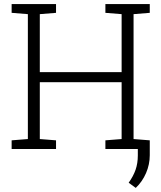

<svg xmlns="http://www.w3.org/2000/svg" viewBox="-20 -731 791 942"><path d="M37.1 0V-42.5L116.7 -48.8V-661.6L37.1 -668V-710.9H254.9V-668L175.3 -661.6V-377H576.7V-661.6L497.1 -668V-710.9H714.8V-668L635.3 -661.6V-48.8L714.8 -42.5V0H497.1V-42.5L576.7 -48.8V-327.6H175.3V-48.8L254.9 -42.5V0ZM646 190.9 611.3 165.5Q634.3 133.3 645.3 101.6Q656.2 69.8 656.2 31.7V-38.1H714.8V30.3Q714.8 75.7 696.5 118.2Q678.2 160.6 646 190.9Z"/></svg>

Font: Roboto Slab Light
Style: Regular
Weight: 300
Designer: Google
Version: Version 2.000; ttfautohint (v1.8.1.43-b0c9)